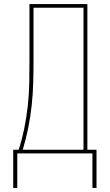

<svg xmlns="http://www.w3.org/2000/svg" viewBox="-20 -755 540 945"><path d="M45 170V-18H72Q89 -71 100 -126Q111 -181 117 -236.5Q123 -292 124 -348Q125 -404 125 -459V-735H410V-18H455V170H435V0H65V170ZM391 -18V-717H145V-459Q145 -404 143.5 -348Q142 -292 136 -236.5Q130 -181 119 -126Q108 -71 92 -18Z"/></svg>

Font: Iosevka Term Curly Thin
Style: Regular
Weight: 100
Designer: Belleve Invis
Foundry: Belleve Invis
Version: Version 32.3.0